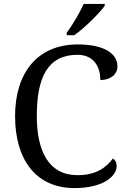

<svg xmlns="http://www.w3.org/2000/svg" viewBox="-20 -951 654 981"><path d="M321 -784V-771H359C412 -807 490 -886 515 -921V-931H408C387 -886 350 -822 321 -784ZM361 10C509 10 576 -52 576 -102C576 -122 568 -134 557 -141C523 -96 473 -56 376 -56C229 -56 168 -179 168 -358C168 -558 225 -671 376 -671C463 -671 493 -604 493 -542C542 -542 580 -569 580 -612C580 -676 514 -724 378 -724C167 -724 57 -574 57 -358C57 -137 162 10 361 10Z"/></svg>

Font: Noto Serif
Style: Regular
Weight: 400
Designer: Monotype Design Team
Foundry: Monotype Imaging Inc.
Version: Version 2.015